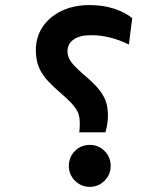

<svg xmlns="http://www.w3.org/2000/svg" viewBox="-20 -723 626 753"><path d="M291 -204.1Q292 -214.8 292.5 -222.4Q293 -230 293 -241.7Q293 -258.3 288.6 -273.7Q284.2 -289.1 269 -308.1Q253.9 -327.1 221.7 -354.5Q190.9 -381.3 168.2 -405.3Q145.5 -429.2 133.1 -458Q120.6 -486.8 120.6 -526.9Q120.6 -577.6 147.2 -617.4Q173.8 -657.2 221.4 -680.2Q269 -703.1 331.1 -703.1Q383.8 -703.1 427.2 -689Q470.7 -674.8 498.5 -651.9L485.4 -548.3Q411.1 -585 337.4 -585Q291.5 -585 268.1 -567.6Q244.6 -550.3 244.6 -522.5Q244.6 -497.6 261.5 -476.8Q278.3 -456.1 319.8 -420.4Q356 -389.6 373.8 -364.7Q391.6 -339.8 397.5 -317.4Q403.3 -294.9 403.3 -270.5Q403.3 -256.8 401.4 -241Q399.4 -225.1 393.6 -204.1ZM332 9.8Q297.9 9.8 273.9 -14.4Q250 -38.6 250 -72.3Q250 -106.9 273.9 -130.9Q297.9 -154.8 332 -154.8Q366.2 -154.8 390.1 -130.9Q414.1 -106.9 414.1 -72.3Q414.1 -38.6 390.1 -14.4Q366.2 9.8 332 9.8Z"/></svg>

Font: Cascadia Mono PL SemiBold
Style: Regular
Weight: 600
Monospace: yes
Designer: Aaron Bell
Foundry: Saja Typeworks
Version: Version 2404.023; ttfautohint (v1.8.4)